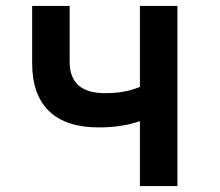

<svg xmlns="http://www.w3.org/2000/svg" viewBox="-20 -625 740 645"><path d="M450 0V-218Q421 -208 387 -202.5Q353 -197 312 -197Q201 -197 144.5 -252Q88 -307 88 -413V-605H214V-417Q214 -312 333 -312Q367 -312 395 -317Q423 -322 450 -333V-605H576V0Z"/></svg>

Font: Martian Mono Medium
Style: Regular
Weight: 500
Monospace: yes
Designer: Roman Shamin
Foundry: Evil Martians
Version: Version 1.000; ttfautohint (v1.8.4.7-5d5b)